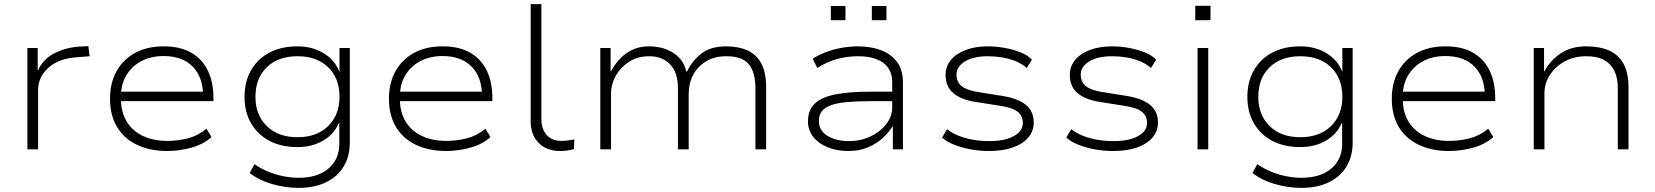

<svg xmlns="http://www.w3.org/2000/svg" viewBox="-20 -725 8036 932"><path d="M113 0V-492H163V-384H165Q188 -437 243.5 -466Q299 -495 368 -499L409 -501L415 -452L352 -447Q265 -441 215 -396Q165 -351 165 -288V0Z M791 8Q709 8 646 -21.5Q583 -51 548.5 -108Q514 -165 514 -246Q514 -321 545 -378Q576 -435 634.5 -467.5Q693 -500 775 -500Q856 -500 909.5 -468.5Q963 -437 989.5 -381Q1016 -325 1016 -250V-234H547V-280H992L966 -257Q966 -350 915.5 -401.5Q865 -453 774 -453Q715 -453 668.5 -429.5Q622 -406 594.5 -361.5Q567 -317 567 -255V-247Q567 -181 595 -135Q623 -89 674 -65Q725 -41 792 -41Q843 -41 892 -53.5Q941 -66 982 -100L1007 -60Q969 -25 910 -8.5Q851 8 791 8Z M1429 187Q1365 187 1301 168.5Q1237 150 1192 115L1215 72Q1247 94 1282.5 108.5Q1318 123 1356 130.5Q1394 138 1430 138Q1521 138 1574 93.5Q1627 49 1627 -27V-127H1624Q1603 -75 1549.5 -43Q1496 -11 1424 -11Q1346 -11 1288.5 -41Q1231 -71 1199 -126Q1167 -181 1167 -255Q1167 -329 1199 -384.5Q1231 -440 1288.5 -470Q1346 -500 1424 -500Q1496 -500 1550.5 -467Q1605 -434 1627 -378H1628V-492H1678V-33Q1678 34 1648 83.5Q1618 133 1562 160Q1506 187 1429 187ZM1424 -59Q1518 -59 1573 -113Q1628 -167 1628 -255Q1628 -345 1573 -398.5Q1518 -452 1424 -452Q1330 -452 1275 -398.5Q1220 -345 1220 -255Q1220 -167 1275 -113Q1330 -59 1424 -59Z M2145 8Q2063 8 2000 -21.5Q1937 -51 1902.5 -108Q1868 -165 1868 -246Q1868 -321 1899 -378Q1930 -435 1988.5 -467.5Q2047 -500 2129 -500Q2210 -500 2263.5 -468.5Q2317 -437 2343.5 -381Q2370 -325 2370 -250V-234H1901V-280H2346L2320 -257Q2320 -350 2269.5 -401.5Q2219 -453 2128 -453Q2069 -453 2022.5 -429.5Q1976 -406 1948.5 -361.5Q1921 -317 1921 -255V-247Q1921 -181 1949 -135Q1977 -89 2028 -65Q2079 -41 2146 -41Q2197 -41 2246 -53.5Q2295 -66 2336 -100L2361 -60Q2323 -25 2264 -8.5Q2205 8 2145 8Z M2699 8Q2634 8 2595 -31Q2556 -70 2556 -136V-705H2608V-145Q2608 -113 2620 -89.5Q2632 -66 2653.5 -53.5Q2675 -41 2704 -41Q2719 -41 2735.5 -43Q2752 -45 2768 -48L2766 -1Q2751 3 2734.5 5.5Q2718 8 2699 8Z M2894 0V-492H2944V-379H2946Q2961 -408 2986 -436Q3011 -464 3047 -482Q3083 -500 3129 -500Q3202 -500 3251 -466.5Q3300 -433 3311 -378H3315Q3339 -429 3384 -464.5Q3429 -500 3505 -500Q3564 -500 3608 -480.5Q3652 -461 3675.5 -417Q3699 -373 3699 -301V0H3647V-294Q3647 -374 3615 -413Q3583 -452 3507 -452Q3448 -452 3407 -427Q3366 -402 3344.5 -361Q3323 -320 3323 -269V0H3271V-294Q3271 -373 3233 -412.5Q3195 -452 3131 -452Q3074 -452 3032.5 -424.5Q2991 -397 2968.5 -356Q2946 -315 2946 -273V0Z M4098 8Q4041 8 3996.5 -10.5Q3952 -29 3927 -61.5Q3902 -94 3902 -136Q3902 -191 3935.5 -222.5Q3969 -254 4036.5 -267Q4104 -280 4205 -280H4324V-234H4208Q4139 -234 4091 -229.5Q4043 -225 4013 -214Q3983 -203 3969 -184.5Q3955 -166 3955 -138Q3955 -91 3997 -65.5Q4039 -40 4101 -40Q4157 -40 4205 -62.5Q4253 -85 4282 -122.5Q4311 -160 4311 -204V-325Q4311 -388 4267.5 -420Q4224 -452 4144 -452Q4091 -452 4041.5 -438Q3992 -424 3947 -395L3925 -440Q3954 -459 3990.5 -472.5Q4027 -486 4066.5 -493Q4106 -500 4144 -500Q4208 -500 4257.5 -481Q4307 -462 4335 -423.5Q4363 -385 4363 -324V0H4314V-111L4313 -112Q4296 -84 4266 -56Q4236 -28 4194 -10Q4152 8 4098 8ZM4212 -627V-696H4283V-627ZM4013 -627V-696H4084V-627Z M4781 8Q4735 8 4691.5 0Q4648 -8 4611.5 -22.5Q4575 -37 4553 -57L4577 -98Q4604 -77 4637 -64.5Q4670 -52 4707.5 -46Q4745 -40 4783 -40Q4856 -40 4900.5 -64Q4945 -88 4945 -128Q4945 -162 4920.5 -182Q4896 -202 4837 -211L4717 -230Q4645 -241 4607.5 -273Q4570 -305 4570 -361Q4570 -402 4595 -433Q4620 -464 4666.5 -482Q4713 -500 4776 -500Q4816 -500 4857 -492.5Q4898 -485 4933.5 -471Q4969 -457 4989 -435L4964 -395Q4940 -416 4909 -428.5Q4878 -441 4843.5 -446.5Q4809 -452 4776 -452Q4704 -452 4663.5 -426.5Q4623 -401 4623 -363Q4623 -328 4646.5 -308Q4670 -288 4723 -279L4842 -260Q4920 -248 4959 -216.5Q4998 -185 4998 -130Q4998 -89 4971.5 -57.5Q4945 -26 4896 -9Q4847 8 4781 8Z M5384 8Q5338 8 5294.5 0Q5251 -8 5214.5 -22.5Q5178 -37 5156 -57L5180 -98Q5207 -77 5240 -64.5Q5273 -52 5310.5 -46Q5348 -40 5386 -40Q5459 -40 5503.5 -64Q5548 -88 5548 -128Q5548 -162 5523.5 -182Q5499 -202 5440 -211L5320 -230Q5248 -241 5210.5 -273Q5173 -305 5173 -361Q5173 -402 5198 -433Q5223 -464 5269.5 -482Q5316 -500 5379 -500Q5419 -500 5460 -492.5Q5501 -485 5536.5 -471Q5572 -457 5592 -435L5567 -395Q5543 -416 5512 -428.5Q5481 -441 5446.5 -446.5Q5412 -452 5379 -452Q5307 -452 5266.5 -426.5Q5226 -401 5226 -363Q5226 -328 5249.5 -308Q5273 -288 5326 -279L5445 -260Q5523 -248 5562 -216.5Q5601 -185 5601 -130Q5601 -89 5574.5 -57.5Q5548 -26 5499 -9Q5450 8 5384 8Z M5782 -627V-697H5856V-627ZM5793 0V-492H5845V0Z M6297 187Q6233 187 6169 168.5Q6105 150 6060 115L6083 72Q6115 94 6150.5 108.5Q6186 123 6224 130.5Q6262 138 6298 138Q6389 138 6442 93.5Q6495 49 6495 -27V-127H6492Q6471 -75 6417.5 -43Q6364 -11 6292 -11Q6214 -11 6156.5 -41Q6099 -71 6067 -126Q6035 -181 6035 -255Q6035 -329 6067 -384.5Q6099 -440 6156.5 -470Q6214 -500 6292 -500Q6364 -500 6418.5 -467Q6473 -434 6495 -378H6496V-492H6546V-33Q6546 34 6516 83.5Q6486 133 6430 160Q6374 187 6297 187ZM6292 -59Q6386 -59 6441 -113Q6496 -167 6496 -255Q6496 -345 6441 -398.5Q6386 -452 6292 -452Q6198 -452 6143 -398.5Q6088 -345 6088 -255Q6088 -167 6143 -113Q6198 -59 6292 -59Z M7013 8Q6931 8 6868 -21.5Q6805 -51 6770.5 -108Q6736 -165 6736 -246Q6736 -321 6767 -378Q6798 -435 6856.5 -467.5Q6915 -500 6997 -500Q7078 -500 7131.5 -468.5Q7185 -437 7211.5 -381Q7238 -325 7238 -250V-234H6769V-280H7214L7188 -257Q7188 -350 7137.5 -401.5Q7087 -453 6996 -453Q6937 -453 6890.5 -429.5Q6844 -406 6816.5 -361.5Q6789 -317 6789 -255V-247Q6789 -181 6817 -135Q6845 -89 6896 -65Q6947 -41 7014 -41Q7065 -41 7114 -53.5Q7163 -66 7204 -100L7229 -60Q7191 -25 7132 -8.5Q7073 8 7013 8Z M7425 0V-492H7475V-379H7477Q7505 -432 7556 -466Q7607 -500 7679 -500Q7745 -500 7790.5 -480Q7836 -460 7860.5 -416Q7885 -372 7885 -301V0H7833V-298Q7833 -346 7817 -380Q7801 -414 7767.5 -433Q7734 -452 7680 -452Q7620 -452 7574.5 -426.5Q7529 -401 7503 -360.5Q7477 -320 7477 -273V0Z"/></svg>

Font: Nunito Sans 7pt SemiExpanded ExtraLight
Style: Regular
Weight: 250
Width: 6
Designer: Vernon Adams
Foundry: Vernon Adams
Version: Version 3.101;gftools[0.9.27]